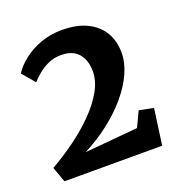

<svg xmlns="http://www.w3.org/2000/svg" viewBox="-95 -985 605 645"><g transform="rotate(-20 207.0 -662.5)"><path d="M9 -477.3Q52.7 -502.3 94.6 -532.7Q136.5 -563.2 170.5 -597.5Q204.4 -631.8 224.5 -667.3Q244.7 -702.8 244.7 -737.5Q244.7 -777.2 224.2 -801.1Q203.6 -825 162.7 -825Q138.1 -825 117.4 -816Q96.7 -806.9 80.7 -793.6Q64.8 -780.3 53.3 -767.6L14.9 -812.8Q29.7 -836.4 56.1 -856.9Q82.4 -877.4 117.6 -890.3Q152.9 -903.2 193.8 -903.2Q246.7 -903.2 283.1 -885.5Q319.5 -867.8 338.2 -836.3Q356.9 -804.8 356.9 -763.1Q356.9 -727.5 340 -690.1Q323.1 -652.8 292.4 -616.4Q261.6 -580 220.1 -547.7Q178.6 -515.4 129.3 -490.1L319 -507.2L344.5 -561.4L395.9 -551.2L378 -422.5H28.7Z"/></g></svg>

Font: Merriweather Light
Style: Regular
Weight: 300
Designer: Eben Sorkin
Foundry: Eben Sorkin
Version: Version 2.100